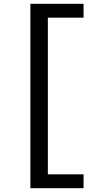

<svg xmlns="http://www.w3.org/2000/svg" viewBox="-20 -751 510 1011"><path d="M232 -658H420V-731H140V240H420V167H232Z"/></svg>

Font: Sawarabi Gothic
Style: Regular
Weight: 400
Designer: mshio (mshio@users.sourceforge.jp)
Version: Version 20141215